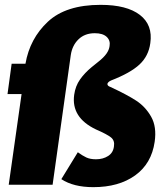

<svg xmlns="http://www.w3.org/2000/svg" viewBox="-20 -762 695 792"><path d="M600 -584Q593 -531 555.5 -496Q518 -461 438 -430Q425 -424 423 -416Q423 -412 425.5 -409Q428 -406 436 -403Q503 -372 541.5 -347Q580 -322 603.5 -280.5Q627 -239 618 -177Q605 -87 537.5 -38.5Q470 10 365 10Q283 10 233 -23L301 -134Q320 -120 336 -112.5Q352 -105 376 -105Q405 -105 426 -118.5Q447 -132 450 -158Q454 -182 438 -195Q422 -208 376 -228Q273 -277 286 -371Q291 -407 310 -434Q329 -461 358 -485Q365 -491 386.5 -508Q408 -525 419 -540.5Q430 -556 432 -572Q436 -595 420 -610Q404 -625 371 -625Q330 -625 304 -600Q278 -575 272 -535L197 0H16L69 -374H11L28 -499H85Q103 -603 177.5 -672.5Q252 -742 395 -742Q503 -742 557 -700.5Q611 -659 600 -584Z"/></svg>

Font: Morrison ExtraBold
Style: Regular
Weight: 800
Designer: Pablo Impallari, Rodrigo Fuenzalida (Modified by Dan O. Williams)
Version: Version 0.03;June 6, 2019;FontCreator 11.5.0.2425 64-bit; tt